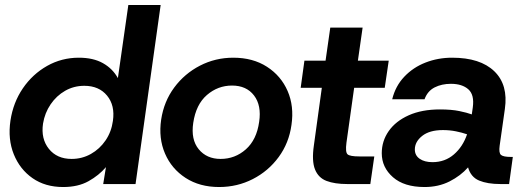

<svg xmlns="http://www.w3.org/2000/svg" viewBox="-20 -740 2106 772"><path d="M234 12Q162 12 111 -23.5Q60 -59 35.5 -119.5Q11 -180 22 -255Q33 -328 72 -385Q111 -442 169.5 -475Q228 -508 297 -508Q355 -508 394 -486Q433 -464 454 -426L496 -720H626L525 0H395L406 -68Q378 -35 336 -11.5Q294 12 234 12ZM268 -101Q310 -101 345.5 -121Q381 -141 404.5 -175.5Q428 -210 434 -254Q443 -316 410.5 -355.5Q378 -395 319 -395Q277 -395 242 -375Q207 -355 183.5 -320.5Q160 -286 153 -243Q144 -182 176.5 -141.5Q209 -101 268 -101Z M861 12Q783 12 726.5 -24.5Q670 -61 643.5 -122.5Q617 -184 628 -259Q639 -332 680.5 -388Q722 -444 784 -476Q846 -508 918 -508Q997 -508 1053.5 -471.5Q1110 -435 1136.5 -374Q1163 -313 1152 -238Q1142 -165 1100.5 -108.5Q1059 -52 996.5 -20Q934 12 861 12ZM867 -101Q925 -101 968.5 -139.5Q1012 -178 1022 -250Q1032 -316 1001.5 -356Q971 -396 913 -396Q856 -396 812 -358Q768 -320 757 -246Q747 -179 779 -140Q811 -101 867 -101Z M1376 0Q1326 0 1293 -12.5Q1260 -25 1246.5 -59Q1233 -93 1242 -155L1274 -387H1189L1204 -496H1289L1308 -629H1438L1419 -496H1543L1527 -387H1404L1373 -166Q1368 -128 1377.5 -119.5Q1387 -111 1425 -111H1485L1469 0Z M1687 12Q1605 12 1560 -27.5Q1515 -67 1515 -124Q1515 -173 1543 -213Q1571 -253 1623.5 -276.5Q1676 -300 1749 -300Q1795 -300 1826.5 -293.5Q1858 -287 1877 -280L1881 -308Q1888 -359 1863 -381Q1838 -403 1793 -403Q1756 -403 1727.5 -388.5Q1699 -374 1687 -341H1557Q1570 -394 1605.5 -431.5Q1641 -469 1691 -488.5Q1741 -508 1798 -508Q1911 -508 1967.5 -453.5Q2024 -399 2010 -302L1989 -154Q1985 -125 1994.5 -117Q2004 -109 2035 -109H2042L2027 0H1992Q1940 0 1906.5 -14Q1873 -28 1862 -67Q1832 -33 1787.5 -10.5Q1743 12 1687 12ZM1648 -139Q1648 -115 1667.5 -101.5Q1687 -88 1719 -88Q1769 -88 1805 -119Q1841 -150 1858 -200Q1838 -207 1813 -212Q1788 -217 1761 -217Q1707 -217 1677.5 -193.5Q1648 -170 1648 -139Z"/></svg>

Font: Host Grotesk
Style: Bold Italic
Weight: 700
Italic angle: -8°
Designer: Doğukan Karapınar
Foundry: Element Type
Version: Version 1.003; ttfautohint (v1.8.4.7-5d5b)